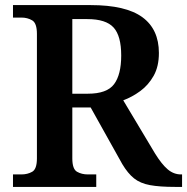

<svg xmlns="http://www.w3.org/2000/svg" viewBox="-20 -734 735 754"><path d="M31 0V-49H64Q88 -49 106.5 -59.5Q125 -70 125 -112V-601Q125 -643 106.5 -654Q88 -665 64 -665H31V-714H336Q474 -714 539 -666.5Q604 -619 604 -526Q604 -473 583.5 -436.5Q563 -400 531 -376.5Q499 -353 464 -340L589 -131Q615 -89 638.5 -69Q662 -49 691 -49H695V0H668Q607 0 569 -7Q531 -14 506.5 -33.5Q482 -53 460 -90L336 -312H264V-112Q264 -70 282.5 -59.5Q301 -49 325 -49H358V0ZM325 -366Q400 -366 428 -403.5Q456 -441 456 -516Q456 -593 426 -626Q396 -659 323 -659H264V-366Z"/></svg>

Font: Noto Nastaliq Urdu SemiBold
Style: Regular
Weight: 600
Version: Version 3.007